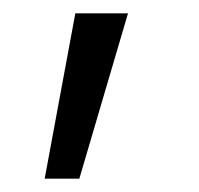

<svg xmlns="http://www.w3.org/2000/svg" viewBox="-20 -113 299 288"><path d="M99 155H47L93 -93H172Z"/></svg>

Font: 42dot Sans Light
Style: Regular
Weight: 300
Designer: 42dot
Version: Version 1.000